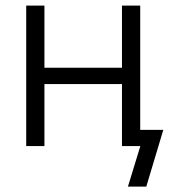

<svg xmlns="http://www.w3.org/2000/svg" viewBox="-20 -528 615 694"><path d="M74.7 -507.8H140.6V-283.2H420.9V-507.8H486.8V-58.6H570.3L508.8 146.5H442.4L487.3 0H420.9V-224.1H140.6V0H74.7Z"/></svg>

Font: Giphurs Light
Style: Regular
Weight: 300
Version: Version 0.920; ttfautohint (v1.8.4.7-5d5b)